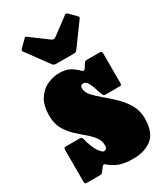

<svg xmlns="http://www.w3.org/2000/svg" viewBox="-200 -869 836 973"><g transform="rotate(-30 217.5 -382.5)"><path d="M305.5 -346Q289 -399.5 278 -417.8Q267 -436 253 -436Q235 -436 235 -416Q235 -393.5 255.2 -371.2Q275.5 -349 305.2 -324.5Q335 -300 364.8 -271Q394.5 -242 414.8 -206.8Q435 -171.5 435 -127Q435 -45.5 393.5 -11.8Q352 22 283 22Q232 22 201.5 10.2Q171 -1.5 145 -24.5Q136.5 -32 128 -21L113 -1.5Q108.5 5 105.5 7.5Q102.5 10 91 10H18Q9.5 10 7.2 6.5Q5 3 5 -6V-186.5Q5 -195 6.8 -199Q8.5 -203 17 -203H92.5Q105.5 -203 108.5 -201Q111.5 -199 114 -189Q128.5 -133.5 146 -109.2Q163.5 -85 173 -85Q180.5 -85 186.2 -90.5Q192 -96 192 -108Q192 -137 174.8 -159.2Q157.5 -181.5 132.2 -202.2Q107 -223 81.8 -247Q56.5 -271 39.2 -302.8Q22 -334.5 22 -380Q22 -439.5 45 -475Q68 -510.5 102.5 -526.2Q137 -542 172 -542Q213.5 -542 237.8 -527Q262 -512 278 -495Q289 -483.5 298.5 -499L310.5 -518.5Q314.5 -525.5 318.5 -527.8Q322.5 -530 333.5 -530H404.5Q417 -530 417 -516.5V-345.5Q417 -337.5 415.5 -333.8Q414 -330 405.5 -330H327Q315 -330 311.5 -334Q308 -338 305.5 -346ZM164.5 -598.5 68.5 -729.5Q63 -735 72.5 -744.5L109.5 -781.5Q115 -787 117 -786.8Q119 -786.5 125.5 -782L223 -709.5Q236 -700 248 -709L346.5 -782.5Q355 -789 364.5 -779.5L399 -744.5Q404.5 -739 404.8 -736.5Q405 -734 400.5 -727.5L306.5 -598.5Q302.5 -592.5 296.8 -591.2Q291 -590 280 -590H187.5Q170.5 -590 164.5 -598.5Z"/></g></svg>

Font: Besley* Condensed Fatface
Style: Regular
Weight: 900
Width: 3
Designer: Owen Earl
Foundry: indestructible type*
Version: Version 3.000; ttfautohint (v1.8.3)